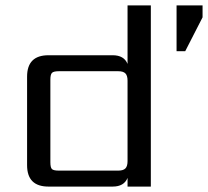

<svg xmlns="http://www.w3.org/2000/svg" viewBox="-20 -689 768 709"><path d="M451 -669H537V0H451V-32Q438 0 396 0H159Q80 0 80 -79V-406Q80 -485 159 -485H396Q438 -485 451 -453ZM632 -669H728V-625L664 -500H632ZM197 -59H417Q435 -59 443 -67Q451 -75 451 -94V-391Q451 -410 443 -418Q435 -426 417 -426H197Q178 -426 172 -420Q166 -414 166 -395V-90Q166 -70 172 -64.5Q178 -59 197 -59Z"/></svg>

Font: Sarpanch
Style: Regular
Weight: 400
Designer: Manushi Parikh (Devanagari and Latin), Jyotish Sonowal (Devanagari)
Foundry: Indian Type Foundry
Version: Version 2.004;PS 1.0;hotconv 1.0.78;makeotf.lib2.5.61930; tt